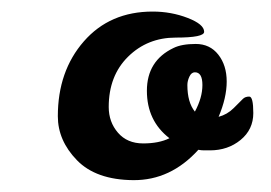

<svg xmlns="http://www.w3.org/2000/svg" viewBox="-20 -779 468 332"><path d="M323 -520Q275 -467 210.5 -467.5Q146 -468 113 -502Q80 -536 80 -578Q80 -656 125 -707.5Q170 -759 244 -759Q276 -759 304.5 -748Q333 -737 333 -724Q333 -714 284 -714Q235 -714 201.5 -681Q168 -648 168 -594Q168 -568 184 -549.5Q200 -531 227.5 -531Q255 -531 273 -540Q234 -570 234 -622Q234 -674 280 -696Q294 -703 318.5 -703Q343 -703 357.5 -684.5Q372 -666 372 -638Q372 -610 358 -577Q373 -581 384 -592L400 -608Q404 -612 411 -612Q418 -612 418 -583.5Q418 -555 396 -537Q374 -519 343 -519Q338 -519 333 -519Q328 -519 323 -520ZM317 -586Q330 -610 330 -632Q330 -654 317 -654Q311 -654 307.5 -646.5Q304 -639 304 -632Q304 -602 317 -586Z"/></svg>

Font: Leckerli One
Style: Regular
Weight: 400
Version: Version 1.001